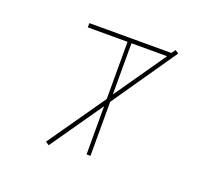

<svg xmlns="http://www.w3.org/2000/svg" viewBox="-128 -948 1256 1122"><g transform="rotate(20 500.0 -387.0)"><path d="M253.9 -13.7 502 -369.1V-724.6H254.9V-751H764.6L782.2 -775.4L803.7 -761.7L526.4 -360.4V-24.4H502V-324.2L275.4 1ZM526.4 -406.2 748 -724.6H526.4Z"/></g></svg>

Font: Mgen+ 1m thin
Style: Regular
Weight: 100
Designer: [Source Han Sans]
Ryoko NISHIZUKA  (kana & ideographs); Paul D. Hunt (Latin, Greek & Cyrillic); Wenlong ZHANG  (bopomofo
Version: Version 1.059.20150602